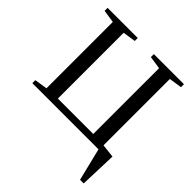

<svg xmlns="http://www.w3.org/2000/svg" viewBox="-229 -811 1181 1181"><g transform="rotate(45 361.0 -221.0)"><path d="M608.9 -39.1 696.8 -29.3 688.5 212.9H656.7L604.5 0H28.8V-25.9L112.8 -39.1V-616.2L28.8 -628.9V-654.8H291V-628.9L207 -616.2V-43.9H515.1V-616.2L431.2 -628.9V-654.8H692.9V-628.9L608.9 -616.2Z"/></g></svg>

Font: Tinos
Style: Regular
Weight: 400
Designer: Steve Matteson
Foundry: Monotype Imaging Inc.
Version: Version 1.23